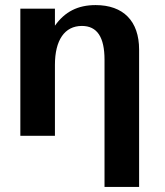

<svg xmlns="http://www.w3.org/2000/svg" viewBox="-20 -534 648 755"><path d="M391 201H527V-339C527 -451 465 -514 356 -514C286 -514 235 -488 196 -433V-500H60V0H196V-279C196 -376 234 -432 302 -432C362 -432 391 -388 391 -299Z"/></svg>

Font: Perun
Style: Bold
Weight: 700
Foundry: Copyright (c) Stefan Peev, Context Ltd, 2016
Version: Version 1.089